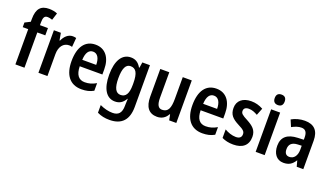

<svg xmlns="http://www.w3.org/2000/svg" viewBox="-82 -1414 3987 2303"><g transform="rotate(20 1911.5 -262.5)"><path d="M300 -450V-543H198V-579C198 -638 212 -666 249 -666C273 -666 293 -661 313 -654L342 -745C314 -757 279 -765 236 -765C135 -765 81 -714 81 -580V-544L12 -509V-450H82V0H198V-450Z M615 -553C555 -553 512 -507 487 -451H481L465 -543H376V0H491V-280C491 -376 539 -436 611 -436C621 -436 638 -434 649 -430L659 -547C643 -551 627 -553 615 -553Z M907 -552C776 -552 701 -452 701 -268C701 -96 776 10 927 10C986 10 1034 -1 1080 -27V-124C1030 -95 987 -83 935 -83C858 -83 817 -136 815 -243H1104V-309C1104 -455 1033 -552 907 -552ZM907 -463C966 -463 995 -406 995 -326H817C821 -421 855 -463 907 -463Z M1358 -553C1246 -553 1181 -450 1181 -269C1181 -93 1244 10 1354 10C1409 10 1452 -12 1487 -73H1490C1488 -50 1487 -20 1487 3V15C1487 110 1448 148 1374 148C1324 148 1267 135 1211 108V206C1260 230 1310 240 1368 240C1527 240 1602 151 1602 -11V-543H1505L1494 -472H1488C1454 -531 1412 -553 1358 -553ZM1389 -453C1457 -453 1489 -402 1489 -272V-250C1489 -135 1455 -87 1391 -87C1329 -87 1299 -146 1299 -267C1299 -391 1328 -453 1389 -453Z M2136 -543H2021V-266C2021 -151 1998 -90 1920 -90C1871 -90 1849 -131 1849 -217V-543H1734V-189C1734 -61 1786 10 1891 10C1949 10 1997 -17 2025 -71H2031L2045 0H2136Z M2450 -552C2319 -552 2244 -452 2244 -268C2244 -96 2319 10 2470 10C2529 10 2577 -1 2623 -27V-124C2573 -95 2530 -83 2478 -83C2401 -83 2360 -136 2358 -243H2647V-309C2647 -455 2576 -552 2450 -552ZM2450 -463C2509 -463 2538 -406 2538 -326H2360C2364 -421 2398 -463 2450 -463Z M3051 -155C3051 -243 2998 -282 2925 -322C2849 -361 2833 -377 2833 -408C2833 -440 2855 -458 2896 -458C2940 -458 2972 -443 3010 -422L3046 -513C2996 -540 2949 -553 2894 -553C2787 -553 2719 -498 2719 -405C2719 -319 2761 -278 2842 -236C2924 -196 2934 -176 2934 -145C2934 -108 2911 -86 2863 -86C2813 -86 2758 -106 2719 -130V-21C2761 -1 2805 10 2864 10C2981 10 3051 -45 3051 -155Z M3207 -752C3166 -752 3143 -731 3143 -685C3143 -640 3167 -618 3207 -618C3247 -618 3270 -640 3270 -685C3270 -730 3248 -752 3207 -752ZM3264 -543H3149V0H3264Z M3578 -553C3518 -553 3459 -537 3410 -509L3446 -424C3491 -448 3529 -461 3568 -461C3618 -461 3642 -429 3642 -364V-334L3567 -331C3436 -326 3367 -270 3367 -158C3367 -62 3415 10 3505 10C3575 10 3615 -17 3651 -74H3653L3673 0H3757V-363C3757 -490 3697 -553 3578 -553ZM3594 -256 3643 -258V-208C3643 -128 3604 -81 3548 -81C3509 -81 3485 -104 3485 -157C3485 -217 3517 -253 3594 -256Z"/></g></svg>

Font: Noto Sans Telugu Condensed SemiBold
Style: Regular
Weight: 600
Width: 3
Designer: Jelle Bosma - Monotype Design Team
Foundry: Monotype Imaging Inc.
Version: Version 2.005